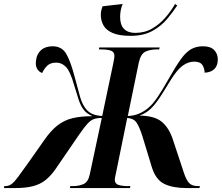

<svg xmlns="http://www.w3.org/2000/svg" viewBox="-75 -955 1126 975"><path d="M588 -773Q530 -773 497 -787.5Q464 -802 450.5 -826Q437 -850 437 -879Q437 -901 446 -923L548 -935Q535 -904 535 -869Q535 -828 555 -808Q575 -788 612 -788Q660 -788 698.5 -810.5Q737 -833 766 -867Q795 -901 814 -935L825 -927Q804 -895 774 -859Q744 -823 699 -798Q654 -773 588 -773ZM-55 0 -53 -10H-47Q-30 -10 -15.5 -21Q-1 -32 17.5 -57.5Q36 -83 67 -126L150 -244Q184 -293 218 -319Q252 -345 294 -355Q336 -365 395 -365Q366 -377 350.5 -397Q335 -417 324.5 -448.5Q314 -480 301 -524Q282 -592 260.5 -614.5Q239 -637 211 -637Q181 -637 165 -621.5Q149 -606 139 -584Q101 -600 108 -648Q111 -680 133 -700Q155 -720 192 -720Q239 -720 261.5 -681.5Q284 -643 306 -558Q321 -500 332 -462Q343 -424 362 -401Q375 -385 394 -376.5Q413 -368 444 -366L501 -637Q504 -651 505 -659.5Q506 -668 506 -671Q506 -692 487.5 -698Q469 -704 439 -704H427L429 -714H736L733 -704H720Q688 -704 664 -693Q640 -682 630 -638L574 -366Q605 -367 631 -378Q657 -389 679 -408Q700 -425 724.5 -461Q749 -497 784 -559Q818 -619 843.5 -654.5Q869 -690 895 -705Q921 -720 956 -720Q994 -720 1012.5 -701Q1031 -682 1031 -653Q1031 -621 1013 -604Q995 -587 964 -586Q964 -607 953 -624.5Q942 -642 911 -642Q881 -642 852.5 -621.5Q824 -601 789 -544Q759 -494 735.5 -458.5Q712 -423 688.5 -401Q665 -379 633 -368Q710 -367 746.5 -336.5Q783 -306 802 -249L859 -77Q871 -41 885.5 -25.5Q900 -10 931 -10H940L938 0H873Q803 0 759.5 -21Q716 -42 696 -106L647 -267Q632 -313 617.5 -333.5Q603 -354 571 -356L519 -101Q514 -75 511 -62.5Q508 -50 508 -43Q508 -22 526.5 -16Q545 -10 574 -10H587L585 0H280L282 -10H296Q326 -10 349.5 -20.5Q373 -31 381 -70L442 -356Q417 -356 401 -350Q385 -344 368.5 -326Q352 -308 328 -273L206 -95Q182 -61 155.5 -40Q129 -19 92 -9.5Q55 0 2 0Z"/></svg>

Font: Noto Serif Display SemiCondensed
Style: Bold Italic
Weight: 700
Width: 4
Italic angle: -12°
Designer: Monotype Design Team
Foundry: Monotype Imaging Inc.
Version: Version 2.009